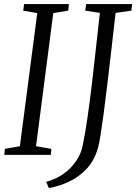

<svg xmlns="http://www.w3.org/2000/svg" viewBox="-20 -763 671 946"><path d="M1 0 4 -29.5 78 -42.5 163.5 -698.5 94.5 -710.5 98.5 -743H319.5L316 -710.5L242.5 -698.5L157.5 -42.5L233 -29.5L230.5 0ZM220.5 163.5 207.5 133Q255.5 120 292.8 93.5Q330 67 354.5 31.2Q379 -4.5 387 -44Q399.5 -103.5 411 -183Q422.5 -262.5 433 -351.5Q443.5 -440.5 453.2 -530Q463 -619.5 472 -699.5L400 -710.5L404.5 -743H631L627.5 -710.5L549.5 -699.5Q538.5 -601.5 528 -511.2Q517.5 -421 508.2 -342.5Q499 -264 490.5 -201.5Q482 -139 475.2 -96.8Q468.5 -54.5 463.5 -37Q446 26.5 407.8 67.8Q369.5 109 320.2 132Q271 155 220.5 163.5Z"/></svg>

Font: Merriweather 60pt Light
Style: Italic
Weight: 300
Italic angle: -7.8°
Version: Version 2.101